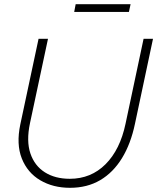

<svg xmlns="http://www.w3.org/2000/svg" viewBox="-20 -885 750 916"><path d="M314 11Q233 11 172 -25Q111 -61 84 -129Q57 -197 77 -292L164 -700H209L123 -297Q105 -212 125 -153Q145 -94 194 -63Q243 -32 313 -32Q414 -32 483.5 -101.5Q553 -171 579 -295L665 -700H710L624 -295Q604 -199 562 -130.5Q520 -62 458 -25.5Q396 11 314 11ZM334 -828 341 -865H603L595 -828Z"/></svg>

Font: Red Hat Display VF
Style: Italic
Weight: 300
Italic angle: -12°
Designer: Pentagram, MCKL
Foundry: Pentagram, MCKL
Version: Version 1.023